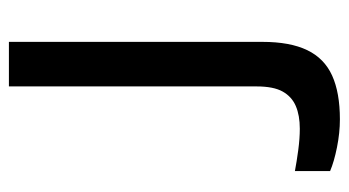

<svg xmlns="http://www.w3.org/2000/svg" viewBox="-196 -581 783 431"><g transform="rotate(-90 195.5 -365.5)"><path d="M143 6Q113 6 80.5 -0.5Q48 -7 27 -16V-95Q48 -91 74 -87.5Q100 -84 122 -84Q152 -84 173 -93Q194 -102 205.5 -122.5Q217 -143 217 -181V-737H317V-168Q317 -106 298.5 -67.5Q280 -29 241.5 -11.5Q203 6 143 6Z"/></g></svg>

Font: Exo Thin Medium
Style: Regular
Weight: 500
Version: Version 2.000